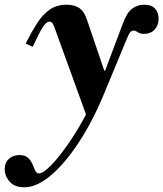

<svg xmlns="http://www.w3.org/2000/svg" viewBox="-84 -482 694 816"><path d="M19 314Q-21 314 -42.5 290.5Q-64 267 -64 237Q-64 209 -46 193Q-28 177 -1 177Q23 177 35.5 189Q48 201 54 216Q60 231 65.5 243Q71 255 82 255Q99 255 133 220.5Q167 186 208 126.5Q249 67 288 -7L320 -68L437 -379Q455 -429 478 -445.5Q501 -462 528 -462Q561 -462 575.5 -445Q590 -428 590 -402Q590 -374 573 -356Q556 -338 527 -338Q512 -338 501.5 -345Q491 -352 483 -352Q476 -352 470 -345.5Q464 -339 455 -317L358 -83Q310 33 251 123Q192 213 132 263.5Q72 314 19 314ZM289 25 153 -350Q146 -372 140.5 -381Q135 -390 126 -390Q113 -390 98 -367Q83 -344 55 -283L25 -297Q50 -346 73.5 -383Q97 -420 127 -441Q157 -462 200 -462Q229 -462 251 -449Q273 -436 286 -397L359 -182H363L372 -144Z"/></svg>

Font: Libre Bodoni
Style: Bold Italic
Weight: 700
Italic angle: -13°
Version: Version 2.005;gftools[0.9.23]